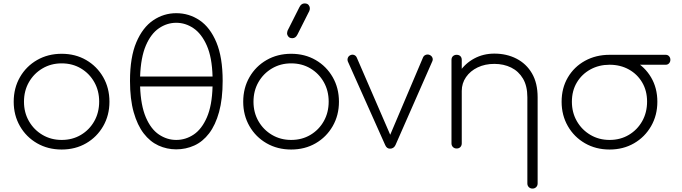

<svg xmlns="http://www.w3.org/2000/svg" viewBox="-20 -867 3979 1121"><path d="M340 6Q260 6 196.5 -30.5Q133 -67 96.5 -130.5Q60 -194 60 -273Q60 -353 96.5 -416.5Q133 -480 196.5 -516.5Q260 -553 340 -553Q420 -553 483 -516.5Q546 -480 582.5 -416.5Q619 -353 619 -273Q619 -194 582.5 -130.5Q546 -67 483 -30.5Q420 6 340 6ZM340 -50Q403 -50 452.5 -79.5Q502 -109 530.5 -159.5Q559 -210 559 -274Q559 -337 530.5 -387.5Q502 -438 452.5 -467.5Q403 -497 340 -497Q278 -497 228 -467.5Q178 -438 149 -387.5Q120 -337 120 -273Q120 -210 149 -159.5Q178 -109 228 -79.5Q278 -50 340 -50Z M1009 5Q954 5 905 -17.5Q856 -40 819 -88Q782 -136 760.5 -212Q739 -288 739 -395Q739 -533 776 -620Q813 -707 874.5 -748.5Q936 -790 1009 -790Q1084 -790 1145.5 -748.5Q1207 -707 1243.5 -619.5Q1280 -532 1280 -395Q1280 -289 1259 -213Q1238 -137 1201 -88.5Q1164 -40 1114.5 -17.5Q1065 5 1009 5ZM1009 -50Q1064 -50 1111 -81.5Q1158 -113 1188 -182Q1218 -251 1221 -362H798Q802 -251 831.5 -182Q861 -113 908 -81.5Q955 -50 1009 -50ZM798 -420H1221Q1218 -532 1187.5 -601Q1157 -670 1110 -702Q1063 -734 1009 -734Q955 -734 908 -702Q861 -670 831.5 -601Q802 -532 798 -420Z M1680 6Q1600 6 1536.5 -30.5Q1473 -67 1436.5 -130.5Q1400 -194 1400 -273Q1400 -353 1436.5 -416.5Q1473 -480 1536.5 -516.5Q1600 -553 1680 -553Q1760 -553 1823 -516.5Q1886 -480 1922.5 -416.5Q1959 -353 1959 -273Q1959 -194 1922.5 -130.5Q1886 -67 1823 -30.5Q1760 6 1680 6ZM1680 -50Q1743 -50 1792.5 -79.5Q1842 -109 1870.5 -159.5Q1899 -210 1899 -274Q1899 -337 1870.5 -387.5Q1842 -438 1792.5 -467.5Q1743 -497 1680 -497Q1618 -497 1568 -467.5Q1518 -438 1489 -387.5Q1460 -337 1460 -273Q1460 -210 1489 -159.5Q1518 -109 1568 -79.5Q1618 -50 1680 -50ZM1687 -644Q1671 -644 1663.5 -653.5Q1656 -663 1656 -671Q1656 -676 1657 -680Q1658 -684 1659 -688L1728 -825Q1734 -837 1741.5 -842Q1749 -847 1758 -847Q1775 -847 1782 -837.5Q1789 -828 1789 -820Q1789 -816 1788.5 -811.5Q1788 -807 1786 -803L1717 -666Q1711 -654 1703.5 -649Q1696 -644 1687 -644Z M2257 1Q2238 1 2229 -20L2011 -508Q2007 -519 2011 -529.5Q2015 -540 2026 -545Q2037 -550 2047.5 -546Q2058 -542 2063 -531L2277 -37H2240L2450 -532Q2455 -543 2466.5 -547Q2478 -551 2489 -546Q2500 -541 2504.5 -530.5Q2509 -520 2504 -509L2289 -20Q2279 1 2257 1Z M3089 234Q3076 234 3067.5 225.5Q3059 217 3059 204V-299Q3059 -365 3033.5 -408Q3008 -451 2964.5 -472.5Q2921 -494 2866 -494Q2812 -494 2769 -473.5Q2726 -453 2701 -417Q2676 -381 2676 -336H2626Q2630 -398 2663 -447.5Q2696 -497 2749 -525.5Q2802 -554 2866 -554Q2938 -554 2995.5 -524.5Q3053 -495 3086 -438.5Q3119 -382 3119 -299V204Q3119 217 3110.5 225.5Q3102 234 3089 234ZM2646 0Q2633 0 2624.5 -8.5Q2616 -17 2616 -30V-517Q2616 -531 2624.5 -539Q2633 -547 2646 -547Q2660 -547 2668 -539Q2676 -531 2676 -517V-30Q2676 -17 2668 -8.5Q2660 0 2646 0Z M3539 6Q3459 6 3395.5 -30.5Q3332 -67 3295.5 -130.5Q3259 -194 3259 -273Q3259 -353 3295.5 -415Q3332 -477 3395.5 -512Q3459 -547 3539 -547Q3619 -547 3682 -512Q3745 -477 3781.5 -415Q3818 -353 3818 -273Q3818 -194 3781.5 -130.5Q3745 -67 3682 -30.5Q3619 6 3539 6ZM3539 -50Q3602 -50 3651.5 -79.5Q3701 -109 3729.5 -159.5Q3758 -210 3758 -274Q3758 -337 3729.5 -385.5Q3701 -434 3651.5 -461.5Q3602 -489 3539 -489Q3477 -489 3427 -461.5Q3377 -434 3348 -385.5Q3319 -337 3319 -273Q3319 -210 3348 -159.5Q3377 -109 3427 -79.5Q3477 -50 3539 -50ZM3536 -489Q3524 -489 3516.5 -497.5Q3509 -506 3509 -518Q3509 -530 3516.5 -538.5Q3524 -547 3536 -547H3867Q3879 -547 3886.5 -538.5Q3894 -530 3894 -518Q3894 -506 3886.5 -497.5Q3879 -489 3867 -489Z"/></svg>

Font: ComfortaaLight
Style: Regular
Weight: 300
Designer: Johan Aakerlund
Foundry: Johan Aakerlund
Version: Version 3.104; ttfautohint (v1.8.1.43-b0c9)